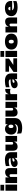

<svg xmlns="http://www.w3.org/2000/svg" viewBox="4134 -4992 1108 9417"><g transform="rotate(-90 4688.5 -284.0)"><path d="M41 -570V0H341V-570ZM48 -818V-634H334V-818Z M417 0H717V-325C734 -357 764 -371 793 -371C829 -371 852 -350 852 -301V0H1152V-357C1152 -512 1081 -587 950 -587C837 -587 739 -533 699 -404H697V-570H417Z M1206 -129C1206 -34 1279 26 1392 26C1497 26 1589 -24 1652 -120V0H1932V-297C1932 -491 1801 -597 1561 -597C1448 -597 1324 -576 1252 -550V-372C1354 -400 1419 -409 1489 -409C1594 -409 1641 -380 1641 -325V-321H1624C1327 -321 1206 -252 1206 -129ZM1471 -168C1471 -212 1515 -231 1628 -231H1641V-187C1587 -135 1550 -124 1523 -124C1493 -124 1471 -137 1471 -168Z M2731 -570H2431V-229C2413 -203 2387 -192 2362 -192C2327 -192 2304 -213 2304 -262V-570H2004V-206C2004 -51 2075 24 2206 24C2314 24 2407 -27 2451 -147V0H2731Z M2796 -291C2796 -116 2909 -21 3080 -21C3185 -21 3252 -59 3305 -121V-118C3305 8 3194 48 3073 48C2996 48 2918 31 2840 -3L2856 205C2924 235 3005 250 3112 250C3405 250 3604 139 3605 -90V-570H3305V-456C3259 -548 3174 -593 3070 -593C2895 -593 2796 -460 2796 -291ZM3116 -300C3116 -376 3143 -422 3199 -422C3255 -422 3283 -376 3283 -306V-298C3283 -219 3251 -182 3199 -182C3145 -181 3116 -220 3116 -300Z M4403 -570H4103V-229C4085 -203 4059 -192 4034 -192C3999 -192 3976 -213 3976 -262V-570H3676V-206C3676 -51 3747 24 3878 24C3986 24 4079 -27 4123 -147V0H4403Z M4480 0H4780V-318C4834 -337 4872 -344 4917 -344C4954 -344 4983 -339 5033 -325V-579C5018 -581 5004 -582 4990 -582C4891 -582 4821 -531 4776 -407V-570H4480Z M5069 -129C5069 -34 5142 26 5255 26C5360 26 5452 -24 5515 -120V0H5795V-297C5795 -491 5664 -597 5424 -597C5311 -597 5187 -576 5115 -550V-372C5217 -400 5282 -409 5352 -409C5457 -409 5504 -380 5504 -325V-321H5487C5190 -321 5069 -252 5069 -129ZM5334 -168C5334 -212 5378 -231 5491 -231H5504V-187C5450 -135 5413 -124 5386 -124C5356 -124 5334 -137 5334 -168Z M5867 -175H5868V0H6536V-185H6212L6521 -395V-570H5879L5880 -395H6183Z M6601 -570V0H6901V-570ZM6608 -818V-634H6894V-818Z M7356 24C7605 24 7746 -88 7746 -282C7746 -478 7605 -595 7356 -595C7106 -595 6965 -478 6965 -282C6965 -88 7106 24 7356 24ZM7356 -162C7294 -162 7265 -204 7265 -284C7265 -366 7294 -410 7356 -410C7417 -410 7446 -366 7446 -284C7446 -204 7417 -162 7356 -162Z M7804 0H8104V-325C8121 -357 8151 -371 8180 -371C8216 -371 8239 -350 8239 -301V0H8539V-357C8539 -512 8468 -587 8337 -587C8224 -587 8126 -533 8086 -404H8084V-570H7804Z M8604 -279C8604 -86 8765 24 9049 24C9167 24 9254 7 9341 -26L9348 -191C9267 -166 9174 -151 9098 -151C8987 -151 8920 -180 8892 -242H9349V-314C9349 -486 9213 -597 9001 -597C8751 -597 8604 -479 8604 -279ZM9060 -332H8890C8890 -392 8923 -432 8978 -432C9031 -432 9060 -392 9060 -332Z"/></g></svg>

Font: Mattone Black
Style: Regular
Weight: 900
Width: 6
Designer: Nunzio Mazzaferro
Foundry: Collletttivo
Version: Version 2.000;Glyphs 3.2 (3217)